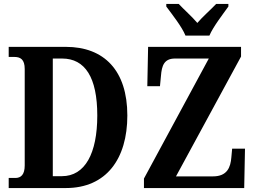

<svg xmlns="http://www.w3.org/2000/svg" viewBox="-20 -951 1297 971"><path d="M918 -771H1039C1058 -816 1108 -880 1135 -918V-931H1073C1049 -905 1004 -866 978 -835C952 -866 908 -905 884 -931H821V-918C849 -880 900 -816 918 -771ZM24 0H313C518 0 624 -148 624 -367C624 -594 507 -714 313 -714H24V-663H53C84 -663 105 -650 105 -602V-114C105 -68 86 -51 58 -51H24ZM708 0H1215L1219 -199H1154L1150 -155C1146 -106 1130 -59 1057 -59H870L1199 -665V-714H729L725 -515H789L794 -567C798 -619 810 -655 865 -655H1036L708 -48ZM293 -60H247V-655H294C410 -655 472 -560 472 -367C472 -175 410 -60 293 -60Z"/></svg>

Font: Noto Serif Condensed
Style: Bold
Weight: 700
Width: 3
Designer: Monotype Design Team
Foundry: Monotype Imaging Inc.
Version: Version 2.015